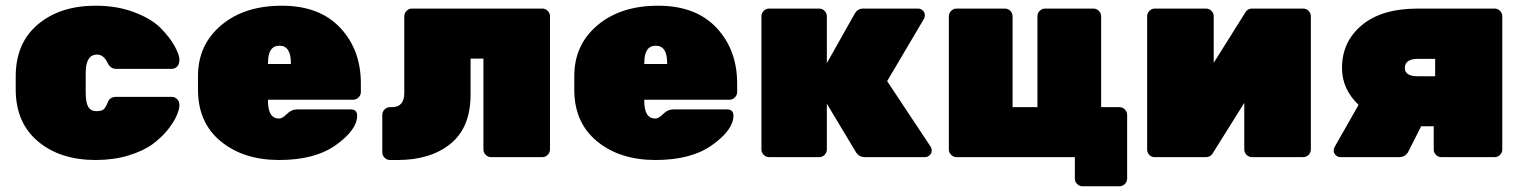

<svg xmlns="http://www.w3.org/2000/svg" viewBox="-20 -550 5328 672"><path d="M280 -295V-225Q280 -191 289 -176Q298 -161 317 -161Q336 -161 343 -167.5Q350 -174 357.5 -192.5Q365 -211 386 -211H581Q592 -211 600 -203Q608 -195 608 -182Q608 -169 599 -147Q590 -125 568 -97Q546 -69 514 -45.5Q482 -22 430 -6Q378 10 315 10Q190 10 112.5 -55.5Q35 -121 35 -237V-283Q35 -399 112.5 -464.5Q190 -530 315 -530Q389 -530 449 -507.5Q509 -485 541.5 -452.5Q574 -420 591 -389Q608 -358 608 -341.5Q608 -325 600 -317Q592 -309 581 -309H386Q367 -309 357 -329Q343 -359 320 -359Q280 -359 280 -295Z M1216 -201H918V-196Q918 -135 957 -135Q968 -135 984 -151Q1000 -167 1019 -167H1208Q1230 -167 1230 -145Q1230 -96 1156.5 -43Q1083 10 957.5 10Q832 10 752.5 -55.5Q673 -121 673 -236V-284Q673 -393 754 -461.5Q835 -530 966.5 -530Q1098 -530 1170.5 -453Q1243 -376 1243 -258V-228Q1243 -217 1235 -209Q1227 -201 1216 -201ZM918 -330V-326H998V-330Q998 -390 958 -390Q918 -390 918 -330Z M1372 10H1345Q1334 10 1326 2Q1318 -6 1318 -17V-148Q1318 -159 1326 -167Q1334 -175 1345 -175H1352Q1395 -175 1395 -225V-493Q1395 -504 1403 -512Q1411 -520 1422 -520H1878Q1889 -520 1897 -512Q1905 -504 1905 -493V-27Q1905 -16 1897 -8Q1889 0 1878 0H1699Q1688 0 1680 -8Q1672 -16 1672 -27V-345H1627V-219Q1627 -104 1557 -47Q1487 10 1372 10Z M2533 -201H2235V-196Q2235 -135 2274 -135Q2285 -135 2301 -151Q2317 -167 2336 -167H2525Q2547 -167 2547 -145Q2547 -96 2473.5 -43Q2400 10 2274.5 10Q2149 10 2069.5 -55.5Q1990 -121 1990 -236V-284Q1990 -393 2071 -461.5Q2152 -530 2283.5 -530Q2415 -530 2487.5 -453Q2560 -376 2560 -258V-228Q2560 -217 2552 -209Q2544 -201 2533 -201ZM2235 -330V-326H2315V-330Q2315 -390 2275 -390Q2235 -390 2235 -330Z M2874 -493V-329L2972 -503Q2982 -520 3001 -520H3193Q3203 -520 3210 -513Q3217 -506 3217 -497Q3217 -488 3212 -481L3085 -266L3237 -37Q3241 -31 3241 -22.5Q3241 -14 3234 -7Q3227 0 3217 0H3007Q2987 0 2976 -17L2874 -187V-27Q2874 -16 2866 -8Q2858 0 2847 0H2672Q2661 0 2653 -8Q2645 -16 2645 -27V-493Q2645 -504 2653 -512Q2661 -520 2672 -520H2847Q2858 -520 2866 -512Q2874 -504 2874 -493Z M3742 0H3328Q3317 0 3309 -8Q3301 -16 3301 -27V-493Q3301 -504 3309 -512Q3317 -520 3328 -520H3497Q3508 -520 3516 -512Q3524 -504 3524 -493V-175H3611V-493Q3611 -504 3619 -512Q3627 -520 3638 -520H3807Q3818 -520 3826 -512Q3834 -504 3834 -493V-175H3898Q3909 -175 3917 -167Q3925 -159 3925 -148V75Q3925 86 3917 94Q3909 102 3898 102H3769Q3758 102 3750 94Q3742 86 3742 75Z M4541 0H4362Q4351 0 4343 -8Q4335 -16 4335 -27V-190L4223 -11Q4215 0 4200 0H4021Q4010 0 4002.5 -8Q3995 -16 3995 -27V-493Q3995 -504 4003 -512Q4011 -520 4022 -520H4201Q4212 -520 4220 -512Q4228 -504 4228 -493V-330L4339 -507Q4347 -520 4362 -520H4541Q4552 -520 4560 -512Q4568 -504 4568 -493V-27Q4568 -16 4560 -8Q4552 0 4541 0Z M4943 -520H5211Q5222 -520 5230 -512Q5238 -504 5238 -493V-27Q5238 -16 5230 -8Q5222 0 5211 0H5025Q5014 0 5006 -8Q4998 -16 4998 -27V-108H4954L4908 -17Q4897 0 4877 0H4672Q4662 0 4655 -7Q4648 -14 4648 -22.5Q4648 -31 4652 -37L4735 -183Q4677 -238 4677 -312Q4677 -404 4746.5 -462Q4816 -520 4943 -520ZM5003 -283V-344H4943Q4897 -344 4897 -312Q4897 -283 4943 -283Z"/></svg>

Font: Rubik One
Style: Regular
Weight: 400
Designer: Hubert and Fischer with Elvire Volk Leonovitch
Foundry: Hubert and Fischer with Elvire Volk Leonovitch
Version: Version 1.001